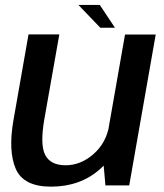

<svg xmlns="http://www.w3.org/2000/svg" viewBox="-20 -728 644 754"><path d="M394 0H487.5L591.5 -592.5H471L385 -102.5ZM213 -593H92L33 -257Q11.5 -134.5 42 -64.8Q72.5 5 180 5Q294.5 5 371.8 -63Q449 -131 462.5 -205L409 -236Q397 -166.5 347 -122.8Q297 -79 237.5 -79Q178.5 -79 157.5 -119.5Q136.5 -160 154.5 -262ZM374 -619H431.5L372 -708.5H288Z"/></svg>

Font: Anybody UltraCondensed Thin Medium
Style: Italic
Weight: 500
Italic angle: -10°
Version: Version 1.111